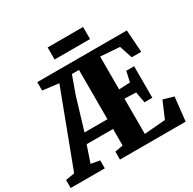

<svg xmlns="http://www.w3.org/2000/svg" viewBox="-223 -1115 1326 1316"><g transform="rotate(-30 440.0 -457.0)"><path d="M-30 0V-63L41 -75.5L262 -661L134.5 -676.5V-743H843.5L855.5 -567H780.5L747 -668.5L595.5 -679.5V-419.5L683.5 -423.5L702 -505.5H764V-256H702L686 -343L595.5 -346V-67L762.5 -81L818 -211L900.5 -187.5L880 0H360V-63L424 -74.5V-205.5H215L170.5 -75.5L240 -63V0ZM242.5 -282.5H424V-672.5H368L318 -534ZM595.5 -913.5V-818H315V-913.5Z"/></g></svg>

Font: Merriweather 24pt SemiCondensed Black
Style: Regular
Weight: 900
Width: 4
Designer: Eben Sorkin
Foundry: Eben Sorkin
Version: Version 2.100